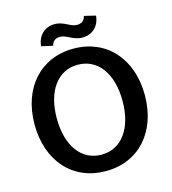

<svg xmlns="http://www.w3.org/2000/svg" viewBox="-126 -966 970 1083"><g transform="rotate(-15 359.0 -425.0)"><path d="M359 14C552 14 681 -130 681 -344C681 -557 552 -701 359 -701C166 -701 37 -557 37 -344C37 -130 166 14 359 14ZM359 -82C242 -82 167 -184 167 -345C167 -505 242 -607 359 -607C476 -607 551 -505 551 -345C551 -184 476 -82 359 -82ZM187 -761 254 -746C258 -770 276 -785 302 -785C343 -785 370 -748 426 -748C485 -748 526 -788 531 -848L464 -864C460 -839 441 -825 415 -825C374 -825 348 -862 292 -862C233 -862 192 -821 187 -761Z"/></g></svg>

Font: Ronzino Medium
Style: Regular
Weight: 500
Designer: Nunzio Mazzaferro
Foundry: Collletttivo
Version: Version 1.000;Glyphs 3.3 (3337)